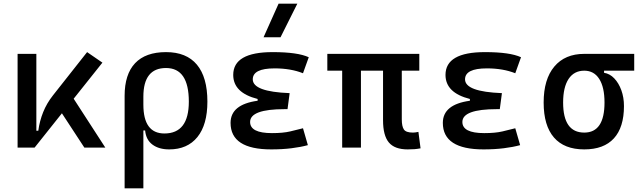

<svg xmlns="http://www.w3.org/2000/svg" viewBox="-20 -815 3556 1060"><path d="M77.1 0V-517.6H180.7V-93.3H191.4Q198.7 -147 218.3 -195.8Q237.8 -244.6 272.5 -288.6L460.9 -527.3L545.4 -469.2L386.7 -270L561.5 0H445.8L321.8 -189.5L170.9 0Z M914.1 9.8Q857.4 9.8 821.8 -16.6Q786.1 -43 781.2 -94.7H771.5V224.6H668V-285.6Q668 -404.8 725.8 -466.1Q783.7 -527.3 896.5 -527.3Q1009.3 -527.3 1067.1 -458Q1125 -388.7 1125 -253.9Q1125 -126.5 1069.8 -58.3Q1014.6 9.8 914.1 9.8ZM771.5 -237.3Q771.5 -78.1 887.7 -78.1Q1022.5 -78.1 1022.5 -253.9Q1022.5 -439.5 896.5 -439.5Q771.5 -439.5 771.5 -281.2Z M1477.5 9.8Q1252.9 9.8 1252.9 -136.7Q1252.9 -238.3 1402.3 -258.8V-268.6Q1267.6 -302.7 1267.6 -401.4Q1267.6 -527.3 1485.4 -527.3Q1623.5 -527.3 1684.6 -499L1652.8 -410.6Q1585.4 -437.5 1496.1 -437.5Q1375.5 -437.5 1375.5 -377Q1375.5 -308.6 1579.1 -300.8L1567.4 -212.4H1551.8Q1360.8 -212.4 1360.8 -141.6Q1360.8 -80.1 1481.4 -80.1Q1542 -80.1 1581.8 -89.4Q1621.6 -98.6 1652.8 -106.9L1679.7 -13.7Q1640.6 -2.9 1589.6 3.4Q1538.6 9.8 1477.5 9.8ZM1435.1 -609.4 1518.1 -794.9H1621.6L1528.8 -609.4Z M2230.5 9.8Q2158.7 9.8 2126.7 -28.6Q2094.7 -66.9 2094.7 -151.4V-424.8H1972.7V0H1869.1V-424.8H1787.1V-517.6H2294.9V-424.8H2198.2V-156.2Q2198.2 -117.7 2209.7 -100.3Q2221.2 -83 2259.8 -83Q2266.6 -83 2273.7 -84Q2280.8 -85 2290 -86.9L2301.8 3.9Q2283.7 7.3 2268.6 8.5Q2253.4 9.8 2230.5 9.8Z M2649.4 9.8Q2424.8 9.8 2424.8 -136.7Q2424.8 -238.3 2574.2 -258.8V-268.6Q2439.5 -302.7 2439.5 -401.4Q2439.5 -527.3 2657.2 -527.3Q2795.4 -527.3 2856.4 -499L2824.7 -410.6Q2757.3 -437.5 2668 -437.5Q2547.4 -437.5 2547.4 -377Q2547.4 -308.6 2751 -300.8L2739.3 -212.4H2723.6Q2532.7 -212.4 2532.7 -141.6Q2532.7 -80.1 2653.3 -80.1Q2713.9 -80.1 2753.7 -89.4Q2793.5 -98.6 2824.7 -106.9L2851.6 -13.7Q2812.5 -2.9 2761.5 3.4Q2710.4 9.8 2649.4 9.8Z M3205.6 9.8Q3095.2 9.8 3038.3 -55.9Q2981.4 -121.6 2981.4 -249Q2981.4 -377.4 3040.3 -447.5Q3099.1 -517.6 3205.6 -517.6H3481.4V-424.8H3314.9V-413.1Q3346.7 -408.2 3371.3 -382.3Q3396 -356.4 3410.4 -316.7Q3424.8 -276.9 3424.8 -229.5Q3424.8 -111.8 3369.1 -51Q3313.5 9.8 3205.6 9.8ZM3205.6 -83Q3317.4 -83 3317.4 -249Q3317.4 -333.5 3288.3 -379.2Q3259.3 -424.8 3205.6 -424.8Q3149.4 -424.8 3119.1 -379.2Q3088.9 -333.5 3088.9 -249Q3088.9 -83 3205.6 -83Z"/></svg>

Font: Cascadia Code NF
Style: Regular
Weight: 400
Monospace: yes
Designer: Aaron Bell
Foundry: Saja Typeworks
Version: Version 2404.023; ttfautohint (v1.8.4)